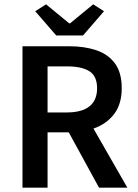

<svg xmlns="http://www.w3.org/2000/svg" viewBox="-20 -868 640 888"><path d="M84 0V-654H302Q370 -654 424.5 -636Q479 -618 511 -575.5Q543 -533 543 -460Q543 -390 511 -345Q479 -300 424.5 -278Q370 -256 302 -256H200V0ZM200 -348H290Q358 -348 393.5 -376Q429 -404 429 -460Q429 -516 393.5 -538.5Q358 -561 290 -561H200ZM281 -287 365 -356 569 0H438ZM240 -704 143 -816 193 -848 300 -760H304L411 -848L461 -816L364 -704Z"/></svg>

Font: Source Code Pro ExtraLight SemiBold
Style: Regular
Weight: 600
Monospace: yes
Version: Version 1.018;hotconv 1.0.116;makeotfexe 2.5.65601